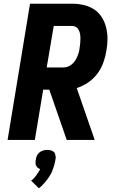

<svg xmlns="http://www.w3.org/2000/svg" viewBox="-20 -755 640 1036"><path d="M168 0H21L142 -735H368Q401 -735 431.5 -728Q462 -721 487.5 -704.5Q513 -688 529 -662.5Q545 -637 552.5 -607Q560 -577 560 -545Q560 -513 554 -481Q549 -449 537.5 -417Q526 -385 505 -357Q484 -329 455 -309.5Q426 -290 394 -280L491 0H340L246 -271H213ZM232 -391H322Q334 -391 346.5 -395.5Q359 -400 369 -409Q379 -418 386 -429Q393 -440 398 -452Q403 -464 406 -476Q409 -488 410 -500Q412 -512 413 -524Q414 -536 414 -548Q414 -560 412 -571.5Q410 -583 405 -593Q400 -603 390.5 -609Q381 -615 369 -615H270ZM190 261 148 220Q153 216 157 212.5Q161 209 164.5 205Q168 201 171.5 196.5Q175 192 178 187.5Q181 183 185 177Q189 171 191 168L192 166L197 157Q193 156 190 154.5Q187 153 184.5 151Q182 149 180 146.5Q178 144 176 140.5Q174 137 173 134Q172 131 172 127.5Q172 124 172 119Q172 114 172 112L173 107Q174 102 175 97Q176 92 178 87.5Q180 83 183 78.5Q186 74 190 70Q194 66 198.5 63.5Q203 61 207.5 59Q212 57 218.5 55.5Q225 54 228 54H235Q239 54 243 54.5Q247 55 250 55.5Q253 56 257 57Q261 58 264 60Q267 62 270 64.5Q273 67 275 70Q277 73 277.5 76.5Q278 80 279 83.5Q280 87 280.5 92Q281 97 280 99L279 107Q278 115 276 122.5Q274 130 272 138Q270 146 267 153.5Q264 161 261.5 168.5Q259 176 254.5 183.5Q250 191 245.5 198Q241 205 236.5 211.5Q232 218 226 224.5Q220 231 213 239.5Q206 248 203 250L199 253Z"/></svg>

Font: Iosevka Aile Heavy
Style: Italic
Weight: 900
Italic angle: -9°
Designer: Belleve Invis
Foundry: Belleve Invis
Version: Version 31.1.0; ttfautohint (v1.8.4)